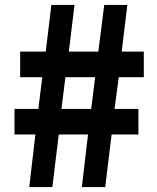

<svg xmlns="http://www.w3.org/2000/svg" viewBox="-20 -761 639 781"><path d="M99 0 124 -214H39V-318H136L152 -447H62V-551H166L189 -741H283L260 -551H380L404 -741H498L475 -551H565V-447H463L446 -318H543V-214H434L408 0H313L338 -214H219L193 0ZM230 -318H351L367 -447H246Z"/></svg>

Font: Noto Sans TC ExtraBold
Style: Regular
Weight: 800
Designer: Ryoko NISHIZUKA  (kana, bopomofo & ideographs); Paul D. Hunt (Latin, Greek & Cyrillic); Sandoll Communications , Soo-you
Foundry: Adobe
Version: Version 2.004-H2;hotconv 1.0.118;makeotfexe 2.5.65603